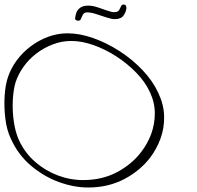

<svg xmlns="http://www.w3.org/2000/svg" viewBox="-36 -790 877 853"><path d="M354.9 43Q292.9 43 226.4 19Q159.8 -5 102.1 -53.5Q44.4 -102 11.6 -175Q-6.2 -213 -12.3 -263.5Q-18.5 -314 -15.4 -363.5Q-12.4 -413 -0.4 -448Q12.6 -487 38.5 -522Q64.4 -557 100.2 -584Q135.9 -611 177.8 -626.5Q219.8 -642 263.8 -642Q317.8 -642 377.6 -621Q437.5 -600 495 -563Q552.5 -526 598.2 -477.5Q643.9 -429 668.4 -375Q692.4 -323 693.2 -272Q694 -221 677.5 -175.5Q661 -130 632.8 -92Q587.6 -32 516.3 5.5Q444.9 43 355.9 43ZM333.3 10Q418.3 10 484.6 -25.5Q550.9 -61 592.2 -116Q619.9 -152 635.9 -195.5Q651.8 -239 651.8 -286.5Q651.9 -334 630.3 -380Q609.9 -425 570.4 -466Q530.9 -507 481.5 -539Q432.2 -571 379.9 -589.5Q327.6 -608 280.6 -608Q238.6 -608 199.1 -593Q159.5 -578 125.9 -552.5Q92.3 -527 68.6 -493.5Q44.8 -460 33.1 -424Q23 -390 20.8 -343Q18.7 -296 25.5 -249Q32.4 -202 48.4 -167Q74.4 -111 119.5 -71.5Q164.6 -32 220 -11Q275.3 10 333.3 10ZM310.6 -698Q306.6 -698 302 -700.5Q297.4 -703 297.8 -710Q298.7 -719 302.7 -732Q306.7 -745 319.4 -755Q332.1 -765 356.1 -765Q374.1 -765 396.2 -758Q418.4 -751 438.6 -743.5Q458.8 -736 471.8 -736Q488.8 -736 494.3 -747Q499.7 -758 503.1 -765Q507 -770 512 -770Q526 -770 525.7 -754Q524.4 -738 513.2 -721.5Q502 -705 474 -705Q460 -705 437.2 -712.5Q414.5 -720 391.3 -727.5Q368.1 -735 352.1 -735Q338.1 -735 332.7 -725.5Q327.4 -716 323 -705Q320.6 -698 310.6 -698Z"/></svg>

Font: Oooh Baby
Style: Normal
Weight: 400
Designer: Robert E. Leuschke
Foundry: Robert E. Leuschke
Version: Version 1.011; ttfautohint (v1.8.3)